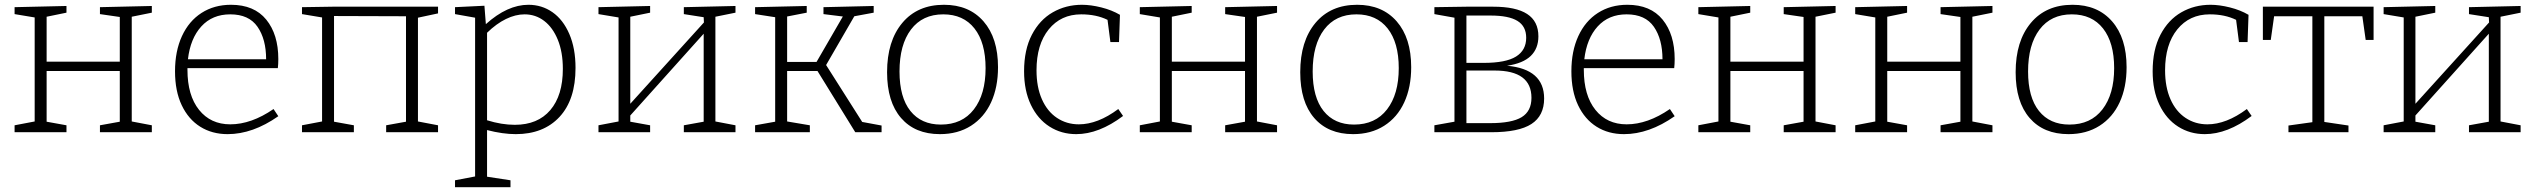

<svg xmlns="http://www.w3.org/2000/svg" viewBox="-20 -553 10603 803"><path d="M615 -528V-500L531 -483V-45L615 -29V0H398V-29L481 -44V-256H175V-44L258 -29V0H41V-29L125 -45V-480L41 -494V-523L258 -528V-500L175 -483V-295H481V-482L398 -494V-523Z M1124 -97 1144 -67Q1037 8 932 8Q867 8 817.5 -23Q768 -54 740 -113Q712 -172 712 -255Q712 -339 741 -402Q770 -465 823 -499Q876 -533 946 -533Q1043 -533 1093.5 -471Q1144 -409 1144 -306Q1144 -285 1142 -268H764V-261Q764 -154 812.5 -93.5Q861 -33 943 -33Q1031 -33 1124 -97ZM766 -305H1093Q1093 -389 1057 -441Q1021 -493 943 -493Q868 -493 822 -442.5Q776 -392 766 -305Z M1812 -525V-497L1728 -479V-45L1812 -29V0H1595V-29L1678 -44V-485L1377 -486V-44L1460 -29V0H1243V-29L1327 -45V-480L1243 -494V-523L1371 -525Z M2387 -269Q2387 -136 2320 -64Q2253 8 2137 8Q2083 8 2017 -9V186L2115 201V230H1883V201L1967 185V-479L1883 -494V-523L2006 -529L2012 -452Q2102 -533 2190 -533Q2246 -533 2290.5 -502Q2335 -471 2361 -411Q2387 -351 2387 -269ZM2334 -265Q2334 -335 2313 -386.5Q2292 -438 2256 -465.5Q2220 -493 2174 -493Q2136 -493 2096 -473.5Q2056 -454 2017 -416V-50Q2078 -31 2133 -31Q2229 -31 2281.5 -92.5Q2334 -154 2334 -265Z M3056 -528V-500L2972 -483V-45L3056 -29V0H2840V-29L2923 -44V-412L2616 -70V-44L2699 -29V0H2483V-29L2567 -45V-480L2483 -494V-523L2699 -528V-500L2616 -483V-119L2924 -459L2923 -481L2840 -494V-523Z M3435 -281 3586 -43 3667 -28V0H3557L3399 -256H3272V-45L3367 -29V0H3138V-29L3222 -44V-481L3138 -494V-523L3354 -528V-500L3272 -484V-294H3395L3505 -484L3424 -494V-523L3634 -528V-500L3553 -485Z M4154 -272Q4154 -188 4125 -125Q4096 -62 4041 -27Q3986 8 3911 8Q3807 8 3748.5 -59.5Q3690 -127 3690 -251Q3690 -381 3753.5 -457Q3817 -533 3928 -533Q4033 -533 4093.5 -463.5Q4154 -394 4154 -272ZM3742 -254Q3742 -146 3787.5 -89Q3833 -32 3915 -32Q4004 -32 4053 -95.5Q4102 -159 4102 -268Q4102 -375 4055.5 -434Q4009 -493 3925 -493Q3838 -493 3790 -429.5Q3742 -366 3742 -254Z M4677 -68Q4576 8 4481 8Q4419 8 4369.5 -23.5Q4320 -55 4291.5 -114.5Q4263 -174 4263 -255Q4263 -345 4295.5 -407.5Q4328 -470 4383 -501.5Q4438 -533 4505 -533Q4542 -533 4586 -522Q4630 -511 4664 -491L4660 -377H4624L4612 -470Q4565 -493 4502 -493Q4417 -493 4366 -430Q4315 -367 4315 -259Q4315 -189 4337.5 -138Q4360 -87 4400.5 -60Q4441 -33 4492 -33Q4571 -33 4657 -97Z M5321 -528V-500L5237 -483V-45L5321 -29V0H5104V-29L5187 -44V-256H4881V-44L4964 -29V0H4747V-29L4831 -45V-480L4747 -494V-523L4964 -528V-500L4881 -483V-295H5187V-482L5104 -494V-523Z M5882 -272Q5882 -188 5853 -125Q5824 -62 5769 -27Q5714 8 5639 8Q5535 8 5476.5 -59.5Q5418 -127 5418 -251Q5418 -381 5481.5 -457Q5545 -533 5656 -533Q5761 -533 5821.5 -463.5Q5882 -394 5882 -272ZM5470 -254Q5470 -146 5515.5 -89Q5561 -32 5643 -32Q5732 -32 5781 -95.5Q5830 -159 5830 -268Q5830 -375 5783.5 -434Q5737 -493 5653 -493Q5566 -493 5518 -429.5Q5470 -366 5470 -254Z M6438 -141Q6438 -69 6385 -34.5Q6332 0 6217 0H5979V-29L6063 -44V-479L5979 -494V-523L6113 -525H6225Q6320 -525 6367 -494.5Q6414 -464 6414 -401Q6414 -350 6382 -319Q6350 -288 6283 -278Q6438 -264 6438 -141ZM6113 -488V-290H6185Q6278 -290 6320.5 -316.5Q6363 -343 6363 -395Q6363 -443 6326.5 -465.5Q6290 -488 6214 -488ZM6212 -38Q6303 -38 6344 -63Q6385 -88 6385 -144Q6385 -258 6231 -258H6113V-38Z M6964 -97 6984 -67Q6877 8 6772 8Q6707 8 6657.5 -23Q6608 -54 6580 -113Q6552 -172 6552 -255Q6552 -339 6581 -402Q6610 -465 6663 -499Q6716 -533 6786 -533Q6883 -533 6933.5 -471Q6984 -409 6984 -306Q6984 -285 6982 -268H6604V-261Q6604 -154 6652.5 -93.5Q6701 -33 6783 -33Q6871 -33 6964 -97ZM6606 -305H6933Q6933 -389 6897 -441Q6861 -493 6783 -493Q6708 -493 6662 -442.5Q6616 -392 6606 -305Z M7657 -528V-500L7573 -483V-45L7657 -29V0H7440V-29L7523 -44V-256H7217V-44L7300 -29V0H7083V-29L7167 -45V-480L7083 -494V-523L7300 -528V-500L7217 -483V-295H7523V-482L7440 -494V-523Z M8313 -528V-500L8229 -483V-45L8313 -29V0H8096V-29L8179 -44V-256H7873V-44L7956 -29V0H7739V-29L7823 -45V-480L7739 -494V-523L7956 -528V-500L7873 -483V-295H8179V-482L8096 -494V-523Z M8874 -272Q8874 -188 8845 -125Q8816 -62 8761 -27Q8706 8 8631 8Q8527 8 8468.5 -59.5Q8410 -127 8410 -251Q8410 -381 8473.5 -457Q8537 -533 8648 -533Q8753 -533 8813.5 -463.5Q8874 -394 8874 -272ZM8462 -254Q8462 -146 8507.5 -89Q8553 -32 8635 -32Q8724 -32 8773 -95.5Q8822 -159 8822 -268Q8822 -375 8775.5 -434Q8729 -493 8645 -493Q8558 -493 8510 -429.5Q8462 -366 8462 -254Z M9397 -68Q9296 8 9201 8Q9139 8 9089.5 -23.5Q9040 -55 9011.5 -114.5Q8983 -174 8983 -255Q8983 -345 9015.5 -407.5Q9048 -470 9103 -501.5Q9158 -533 9225 -533Q9262 -533 9306 -522Q9350 -511 9384 -491L9380 -377H9344L9332 -470Q9285 -493 9222 -493Q9137 -493 9086 -430Q9035 -367 9035 -259Q9035 -189 9057.5 -138Q9080 -87 9120.5 -60Q9161 -33 9212 -33Q9291 -33 9377 -97Z M9444 -386V-525H9907V-386H9874L9860 -485H9701V-43L9802 -28V0H9551V-28L9651 -42V-485H9491L9477 -386Z M10522 -528V-500L10438 -483V-45L10522 -29V0H10306V-29L10389 -44V-412L10082 -70V-44L10165 -29V0H9949V-29L10033 -45V-480L9949 -494V-523L10165 -528V-500L10082 -483V-119L10390 -459L10389 -481L10306 -494V-523Z"/></svg>

Font: Bitter Pro Light
Style: Regular
Weight: 300
Designer: Sol Matas, and Bitter project Authors
Foundry: Sol Matas
Version: Version 1.010